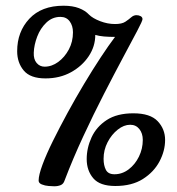

<svg xmlns="http://www.w3.org/2000/svg" viewBox="-20 -651 617 671"><path d="M170 0Q163 0 150 -1Q137 -2 126 -6.5Q115 -11 115 -20Q115 -39 128.5 -75.5Q142 -112 165 -158.5Q188 -205 216 -256.5Q244 -308 274 -358Q304 -408 332 -450.5Q360 -493 382 -522Q361 -522 343.5 -523.5Q326 -525 313 -529Q313 -489 290 -454.5Q267 -420 228 -398.5Q189 -377 139 -377Q86 -377 63 -404.5Q40 -432 40 -472Q40 -540 82.5 -585.5Q125 -631 202 -631Q234 -631 256 -622.5Q278 -614 291 -600Q304 -587 330 -577Q356 -567 382 -567Q406 -567 418 -575Q430 -583 438.5 -590.5Q447 -598 457 -598Q465 -598 471.5 -594.5Q478 -591 478 -584Q478 -578 459.5 -543Q441 -508 410.5 -451Q380 -394 343.5 -323Q307 -252 271 -174.5Q235 -97 206 -21Q202 -8 192 -4Q182 0 170 0ZM136 -418Q161 -418 183.5 -434.5Q206 -451 220.5 -478Q235 -505 235 -538Q235 -561 223.5 -576.5Q212 -592 191 -592Q163 -592 142 -572Q121 -552 110 -523Q99 -494 98 -467Q97 -444 108 -431Q119 -418 136 -418ZM383 -1Q329 -1 306 -28Q283 -55 283 -95Q283 -134 300 -171Q317 -208 353 -231.5Q389 -255 446 -255Q505 -255 531 -227.5Q557 -200 557 -162Q557 -124 537.5 -87Q518 -50 479.5 -25.5Q441 -1 383 -1ZM380 -42Q407 -42 429.5 -59Q452 -76 465.5 -103.5Q479 -131 479 -162Q479 -185 467 -200Q455 -215 435 -215Q413 -215 391.5 -198Q370 -181 356 -154Q342 -127 342 -96Q342 -73 350 -57.5Q358 -42 380 -42Z"/></svg>

Font: Solitreo
Style: Regular
Weight: 400
Designer: Nathan Gross, Bryan Kirschen, Binghamton University
Foundry: Eli Heuer
Version: Version 1.100; ttfautohint (v1.8.4.7-5d5b)